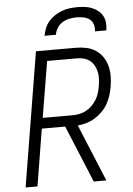

<svg xmlns="http://www.w3.org/2000/svg" viewBox="-62 -1001 724 1047"><g transform="rotate(-5 300.0 -477.5)"><path d="M408 0 279 -312H151L100 0H35L156 -735H375Q404 -735 432 -729Q460 -723 482.5 -708Q505 -693 520.5 -670.5Q536 -648 543 -621.5Q550 -595 550 -566Q550 -537 545 -508Q541 -484 533.5 -460Q526 -436 513.5 -414Q501 -392 482.5 -373.5Q464 -355 442 -341.5Q420 -328 396 -321Q372 -314 348 -312L477 0ZM161 -370H325Q344 -370 363 -374Q382 -378 399.5 -387.5Q417 -397 431.5 -411.5Q446 -426 456.5 -443.5Q467 -461 472.5 -479.5Q478 -498 481 -517Q484 -536 485 -556Q486 -576 482 -594Q478 -612 469 -628.5Q460 -645 446 -656Q432 -667 413.5 -672Q395 -677 376 -677H212ZM210 -815Q214 -836 222 -856.5Q230 -877 245 -894Q260 -911 279 -923Q298 -935 318.5 -942.5Q339 -950 360 -952.5Q381 -955 402 -955Q423 -955 443 -952.5Q463 -950 481.5 -942.5Q500 -935 515 -923Q530 -911 539 -894Q548 -877 550 -856.5Q552 -836 548 -815H486Q489 -834 483.5 -852.5Q478 -871 464 -881.5Q450 -892 431 -896Q412 -900 393 -900Q374 -900 354 -896Q334 -892 316 -881.5Q298 -871 286.5 -852.5Q275 -834 272 -815Z"/></g></svg>

Font: Iosevka Light Extended Oblique
Style: Regular
Weight: 300
Width: 7
Italic angle: -9°
Monospace: yes
Designer: Belleve Invis
Foundry: Belleve Invis
Version: Version 32.5.0; ttfautohint (v1.8.4)